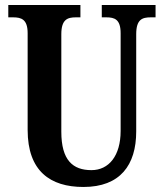

<svg xmlns="http://www.w3.org/2000/svg" viewBox="-20 -734 652 764"><path d="M312 10C458 10 522 -77 522 -211V-598C522 -657 546 -665 580 -665H599V-714H385V-665H403C436 -665 460 -657 460 -602V-213C460 -114 413 -57 344 -57C270 -57 224 -96 224 -210V-598C224 -657 249 -665 282 -665H300V-714H13V-665H32C65 -665 90 -657 90 -602V-217C90 -53 180 10 312 10Z"/></svg>

Font: Noto Serif Bengali ExtraCondensed
Style: Bold
Weight: 700
Width: 2
Designer: Juan Bruce, Universal Thirst, Indian Type Foundry and the Monotype Design Team.
Foundry: Monotype Imaging Inc.
Version: Version 2.003